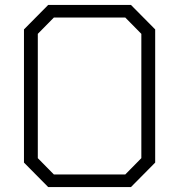

<svg xmlns="http://www.w3.org/2000/svg" viewBox="-20 -757 725 777"><path d="M175 0 77 -99V-638L175 -737H510L608 -638V-99L510 0ZM198 -51H487L552 -117V-620L487 -686H198L133 -620V-117Z"/></svg>

Font: Tomorrow Light
Style: Regular
Weight: 300
Designer: Tony de Marco, Monica Rizzolli
Foundry: Just in Type
Version: Version 2.002